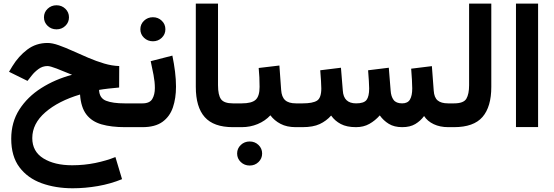

<svg xmlns="http://www.w3.org/2000/svg" viewBox="-20 -702 3059 1060"><path d="M222.7 -606.4Q222.7 -634.3 242.9 -653.6Q263.2 -672.9 292 -672.9Q320.8 -672.9 340.8 -653.6Q360.8 -634.3 360.8 -606.4Q360.8 -578.6 340.8 -559.3Q320.8 -540 292 -540Q263.2 -540 242.9 -559.3Q222.7 -578.6 222.7 -606.4ZM42 64Q42 -27.3 86.9 -97.4Q131.8 -167.5 208 -215.8Q284.2 -264.2 377.9 -289.1Q329.1 -309.6 292.7 -323.5Q256.3 -337.4 242.2 -337.4Q214.8 -337.4 192.4 -320.8Q169.9 -304.2 155.3 -285.2L131.8 -255.4L29.8 -305.7L48.3 -336.4Q82.5 -392.1 130.9 -428.5Q179.2 -464.8 242.7 -464.8Q269 -464.8 304.7 -452.1Q340.3 -439.5 381.8 -420.7Q423.3 -401.9 467.3 -383.1Q511.2 -364.3 554.9 -351.3Q598.6 -338.4 638.2 -337.4L637.7 -218.8Q612.3 -216.8 580.3 -213.1Q548.3 -209.5 526.9 -205.6Q528.8 -160.2 565.4 -145.8Q602.1 -131.3 668.5 -131.3H708V0H669.9Q594.7 0 540.8 -15.4Q486.8 -30.8 456.8 -70.1Q426.8 -109.4 421.9 -180.2Q302.2 -144.5 230.2 -82Q158.2 -19.5 158.2 60.5Q158.2 134.3 219.5 172.4Q280.8 210.4 378.4 210.4Q444.3 210.4 506.1 197.8Q567.9 185.1 617.2 165L653.8 287.1Q590.8 313 520.5 325.2Q450.2 337.4 381.3 337.4Q287.1 337.4 210 309.6Q132.8 281.7 87.4 221.4Q42 161.1 42 64Z M766.6 0H688.5V-131.3H766.6Q806.2 -131.3 820.6 -155.3Q835 -179.2 835 -216.3Q835 -249.5 827.6 -288.3Q820.3 -327.1 812 -364.3L931.6 -395Q940.9 -350.6 946.3 -306.9Q951.7 -263.2 951.7 -223.6Q951.7 -159.7 934.6 -109.1Q917.5 -58.6 877 -29.3Q836.4 0 766.6 0ZM754.9 -540.5Q754.9 -568.4 775.1 -587.6Q795.4 -606.9 824.2 -606.9Q853 -606.9 873 -587.6Q893.1 -568.4 893.1 -540.5Q893.1 -512.7 873 -493.4Q853 -474.1 824.2 -474.1Q795.4 -474.1 775.1 -493.4Q754.9 -512.7 754.9 -540.5Z M1061 -682.1H1183.6V-231.9Q1183.6 -176.8 1200.4 -154.1Q1217.3 -131.3 1265.6 -131.3H1277.8V0H1265.6Q1159.7 0 1110.4 -55.4Q1061 -110.8 1061 -222.7Z M1257.8 -131.3H1314.9Q1370.1 -131.3 1391.6 -151.4Q1413.1 -171.4 1413.1 -222.2Q1413.1 -249.5 1411.9 -275.4Q1410.6 -301.3 1408.2 -326.7L1522.5 -340.3L1532.2 -205.6Q1534.7 -167 1554 -149.2Q1573.2 -131.3 1614.3 -131.3H1624.5V0H1613.3Q1563.5 0 1529.1 -18.1Q1494.6 -36.1 1472.7 -65.4Q1443.8 -34.2 1402.6 -17.1Q1361.3 0 1314.9 0H1257.8ZM1289.1 145.5Q1289.1 117.7 1309.3 98.4Q1329.6 79.1 1358.4 79.1Q1387.2 79.1 1407.2 98.4Q1427.2 117.7 1427.2 145.5Q1427.2 173.3 1407.2 192.6Q1387.2 211.9 1358.4 211.9Q1329.6 211.9 1309.3 192.6Q1289.1 173.3 1289.1 145.5Z M2200.7 0Q2156.2 0 2126.5 -18.3Q2096.7 -36.6 2076.7 -64.9Q2051.3 -36.1 2019.3 -18.1Q1987.3 0 1945.3 0Q1894.5 0 1861.6 -17.3Q1828.6 -34.7 1808.1 -64Q1781.7 -34.2 1745.1 -17.1Q1708.5 0 1649.9 0H1605V-131.3H1650.9Q1706.1 -131.3 1730 -146.2Q1753.9 -161.1 1753.9 -213.9Q1753.9 -225.1 1752.2 -255.6Q1750.5 -286.1 1748 -314L1862.3 -328.1L1872.6 -201.7Q1877 -131.3 1946.3 -131.3Q1989.3 -131.3 2003.7 -150.4Q2018.1 -169.4 2018.1 -213.9Q2018.1 -224.6 2016.4 -255.4Q2014.6 -286.1 2012.2 -314L2126.5 -328.1L2136.7 -201.7Q2138.7 -169.9 2152.8 -150.6Q2167 -131.3 2200.2 -131.3Q2231 -131.3 2243.4 -152.6Q2255.9 -173.8 2255.9 -213.9Q2255.9 -231.4 2254.2 -262Q2252.4 -292.5 2250 -322.8L2364.3 -336.9L2374.5 -201.7Q2377 -163.6 2396.2 -147.5Q2415.5 -131.3 2454.1 -131.3H2468.8V0H2455.1Q2409.2 0 2374.5 -16.4Q2339.8 -32.7 2321.3 -61.5Q2301.8 -34.7 2272.9 -17.3Q2244.1 0 2200.7 0Z M2449.2 -131.3H2486.8Q2539.6 -131.3 2554.7 -157Q2569.8 -182.6 2569.8 -231.4V-682.1H2692.4V-222.2Q2692.4 -112.3 2643.8 -56.2Q2595.2 0 2486.3 0H2449.2Z M2950.7 -682.1V-0.5H2828.6V-682.1Z"/></svg>

Font: Vazirmatn RD UI FD
Style: Bold
Weight: 700
Designer: Saber Rastikerdar
Foundry: Saber Rastikerdar
Version: Version 33.003